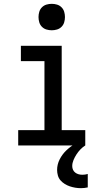

<svg xmlns="http://www.w3.org/2000/svg" viewBox="-20 -759 540 1002"><path d="M75 0V-80H212V-440H89V-520H302V-80H425V0ZM402 223Q387 223 372.5 220.5Q358 218 344.5 213.5Q331 209 318 201Q305 193 295.5 182Q286 171 282 156.5Q278 142 278 128Q278 99 291.5 72.5Q305 46 326 26Q347 6 372 -8.5Q397 -23 425 -32V0Q411 9 399.5 21Q388 33 379 47Q370 61 363.5 76.5Q357 92 357 108Q357 118 361 127Q365 136 373 142Q381 148 390.5 150.5Q400 153 410 153Q417 153 424 152Q431 151 438 149V219Q429 221 420 222Q411 223 402 223ZM250 -601Q236 -601 222.5 -605Q209 -609 199 -619Q189 -629 185 -642.5Q181 -656 181 -670Q181 -684 185 -697.5Q189 -711 199 -721Q209 -731 222.5 -735Q236 -739 250 -739Q264 -739 277.5 -735Q291 -731 301 -721Q311 -711 315 -697.5Q319 -684 319 -670Q319 -656 315 -642.5Q311 -629 301 -619Q291 -609 277.5 -605Q264 -601 250 -601Z"/></svg>

Font: Iosevka Curly Medium
Style: Regular
Weight: 500
Monospace: yes
Designer: Belleve Invis
Foundry: Belleve Invis
Version: Version 22.1.2; ttfautohint (v1.8.4)